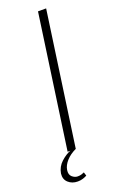

<svg xmlns="http://www.w3.org/2000/svg" viewBox="-162 -630 489 799"><g transform="rotate(-20 82.5 -230.0)"><path d="M38 0 122 -591H158L74 0ZM36 131Q11 131 -5.5 116Q-22 101 -19 76Q-14 47 7.5 27.5Q29 8 50 0H75Q47 13 30 32Q13 51 10 71Q7 91 18.5 101Q30 111 43 111Q53 111 60.5 108.5Q68 106 72 104L77 120Q70 124 59.5 127.5Q49 131 36 131Z"/></g></svg>

Font: Alumni Sans Thin ExtraLight
Style: Italic
Weight: 250
Italic angle: -8°
Version: Version 1.016